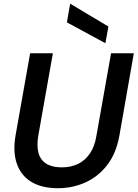

<svg xmlns="http://www.w3.org/2000/svg" viewBox="-20 -981 726 1013"><path d="M285 12Q202 12 147 -20.5Q92 -53 69.5 -115.5Q47 -178 62 -266L139 -700H259L182 -265Q173 -212 183 -174.5Q193 -137 224 -117.5Q255 -98 306 -98Q354 -98 391.5 -116Q429 -134 454.5 -171.5Q480 -209 489 -266L566 -700H686L610 -266Q593 -171 545 -109.5Q497 -48 429.5 -18Q362 12 285 12ZM536 -753 333 -863 350 -961H351L552 -841Z"/></svg>

Font: DM Sans 28pt SemiBold
Style: Italic
Weight: 600
Italic angle: -10°
Version: Version 4.004;gftools[0.9.30]